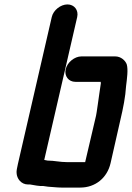

<svg xmlns="http://www.w3.org/2000/svg" viewBox="-20 -787 596 868"><path d="M321 -417H436C435 -414 435 -412 436 -411C431 -382 427 -345 422 -314L417 -280C416 -270 413 -259 410 -246L365 -54H284C250 -54 226 -61 195 -61L180 -64L329 -710C336 -741 316 -767 285 -767C254 -767 221 -741 214 -710L61 -46C57 -28 54 -14 55 -5C56 20 75 47 107 47H116C134 50 156 55 175 54H176C181 55 188 56 197 57C216 58 238 61 258 61H343C411 61 465 17 480 -50L524 -244C537 -299 547 -349 550 -398C554 -431 560 -472 553 -496C547 -513 527 -532 501 -532H348C317 -532 284 -505 277 -474C270 -443 290 -417 321 -417Z"/></svg>

Font: Electronic
Style: UltHvIt
Weight: 900
Version: Version 1.011